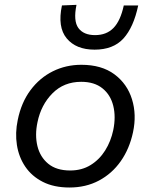

<svg xmlns="http://www.w3.org/2000/svg" viewBox="-20 -782 638 812"><path d="M274 11Q208 11 161.2 -12.8Q114.5 -36.5 87 -77Q59.5 -117.5 51.5 -168.8Q43.5 -220 55 -274.5Q70 -348.5 109 -400.8Q148 -453 203.5 -480.5Q259 -508 324 -508Q409.5 -508 463.8 -467.8Q518 -427.5 538.2 -362.2Q558.5 -297 542.5 -222.5Q527.5 -152.5 490.5 -100Q453.5 -47.5 398.2 -18.2Q343 11 274 11ZM277 -61Q326 -61 363.2 -84Q400.5 -107 424.8 -145.8Q449 -184.5 459 -232Q470.5 -288 459 -334.5Q447.5 -381 413.2 -408.5Q379 -436 323.5 -436Q250 -436 201.8 -387.2Q153.5 -338.5 138.5 -265Q127 -211 138.2 -164.5Q149.5 -118 184 -89.5Q218.5 -61 277 -61ZM380 -572Q301.5 -572 262 -619.8Q222.5 -667.5 242 -759L303.5 -761.5Q289.5 -693.5 311.5 -663.5Q333.5 -633.5 382 -633.5Q430.5 -633.5 460 -663.8Q489.5 -694 503.5 -759H564.5Q545 -666.5 502 -619.2Q459 -572 380 -572Z"/></svg>

Font: Commissioner
Style: Italic
Weight: 400
Italic angle: -12°
Designer: Kostas Bartsokas
Foundry: Kostas Bartsokas
Version: Version 1.000; ttfautohint (v1.8.3)